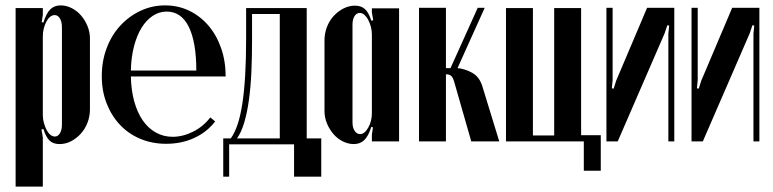

<svg xmlns="http://www.w3.org/2000/svg" viewBox="-20 -525 2870 713"><path d="M135 -443 141 -441Q152 -476 167 -490.5Q182 -505 205 -505Q226 -505 246 -495Q266 -485 281 -467.5Q296 -450 305 -428Q314 -406 314 -382V-119Q314 -93 305 -69.5Q296 -46 280 -28.5Q264 -11 244 -0.5Q224 10 201 10Q178 10 164.5 -2.5Q151 -15 141 -46L134 -44L139 -15V168H38V-495H139V-470ZM139 -98Q139 -83 143 -68.5Q147 -54 153 -42.5Q159 -31 167 -24.5Q175 -18 184 -18Q195 -18 202.5 -30Q210 -42 210 -62V-424Q210 -444 202.5 -456.5Q195 -469 183 -469Q174 -469 166 -462.5Q158 -456 152 -444.5Q146 -433 142.5 -419Q139 -405 139 -390Z M779 -74Q748 -34 701 -12.5Q654 9 597 9Q545 9 501 -9.5Q457 -28 425.5 -61.5Q394 -95 376 -141Q358 -187 358 -242Q358 -298 376 -346Q394 -394 426 -429Q458 -464 501 -484.5Q544 -505 593 -505Q642 -505 683 -485Q724 -465 754 -430Q784 -395 801 -346.5Q818 -298 818 -241H466Q467 -190 478.5 -148.5Q490 -107 510 -78Q530 -49 558.5 -33Q587 -17 621 -17Q659 -17 697 -36Q735 -55 761 -89ZM599 -482Q571 -482 547 -466Q523 -450 505.5 -421.5Q488 -393 477.5 -352.5Q467 -312 466 -263H709Q709 -369 681 -425.5Q653 -482 599 -482Z M809 131V-11H837Q852 -32 862.5 -63.5Q873 -95 880 -140.5Q887 -186 890.5 -246Q894 -306 894 -384V-495H1119V-11H1173V131H1072V11H831V131ZM1019 -11V-473H916V-373Q916 -313 913.5 -257.5Q911 -202 904.5 -154.5Q898 -107 887 -70Q876 -33 860 -11Z M1365 -52 1359 -54Q1348 -19 1332.5 -4.5Q1317 10 1294 10Q1273 10 1253 0Q1233 -10 1218 -27.5Q1203 -45 1194 -67Q1185 -89 1185 -113V-375Q1185 -401 1194 -424.5Q1203 -448 1219 -465.5Q1235 -483 1255.5 -493.5Q1276 -504 1298 -504Q1321 -504 1335 -491.5Q1349 -479 1359 -448L1366 -450L1361 -479V-494H1462V0H1361V-25ZM1361 -397Q1361 -412 1357 -426.5Q1353 -441 1347 -452Q1341 -463 1333 -470Q1325 -477 1316 -477Q1304 -477 1296.5 -465Q1289 -453 1289 -433V-71Q1289 -51 1297 -39Q1305 -27 1317 -27Q1334 -27 1347.5 -51Q1361 -75 1361 -105Z M1667 -220Q1662 -238 1655 -243.5Q1648 -249 1638 -249H1636V0H1536V-496H1636V-272H1653L1754 -496H1780L1679 -272Q1705 -270 1733 -255Q1761 -240 1772 -202L1834 0H1730Z M1859 -495H1959V-22H2038V-495H2138V-23H2211V109H2148V0H1859Z M2484 -496V0H2462V-400L2465 -430L2458 -431L2448 -401L2274 0H2232V-496H2255V-227L2252 -197L2259 -196L2268 -225L2383 -496Z M2800 -496V0H2778V-400L2781 -430L2774 -431L2764 -401L2590 0H2548V-496H2571V-227L2568 -197L2575 -196L2584 -225L2699 -496Z"/></svg>

Font: Moniqa Extra Bold Narrow Heading
Style: Regular
Weight: 800
Width: 4
Designer: Rajesh Rajput
Foundry: Rajesh Rajput
Version: Version 1.000;December 15, 2022;FontCreator 14.0.0.2794 32-b